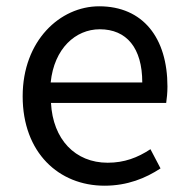

<svg xmlns="http://www.w3.org/2000/svg" viewBox="-20 -577 594 610"><path d="M312 13C385 13 443 -11 490 -42L458 -103C417 -76 375 -60 322 -60C219 -60 148 -134 142 -250H508C510 -264 512 -282 512 -302C512 -457 434 -557 295 -557C171 -557 52 -448 52 -271C52 -92 167 13 312 13ZM141 -315C152 -423 220 -484 297 -484C382 -484 432 -425 432 -315Z"/></svg>

Font: Noto Sans HK
Style: Regular
Weight: 400
Designer: Ryoko NISHIZUKA 西塚涼子 (kana, bopomofo & ideographs); Paul D. Hunt (Latin, Greek & Cyrillic); Sandoll Communications 산돌커뮤니
Foundry: Adobe
Version: Version 2.004;hotconv 1.0.118;makeotfexe 2.5.65603